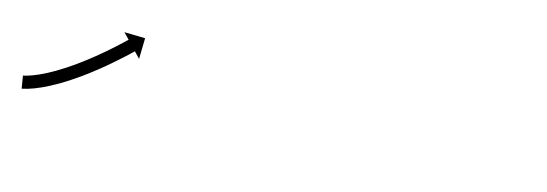

<svg xmlns="http://www.w3.org/2000/svg" viewBox="-27 -189 832 292"><g transform="rotate(10 389.0 -43.0)"><path d="M10 -7.6C9.4 -7.6 8.9 -7.5 8.3 -7.5L9.8 12.5C10.5 12.4 11.3 12.3 12 12.3C12 12.3 12.1 12.3 12.2 12.3C12.2 12.2 12.3 12.2 12.3 12.2C14.4 12 16.4 11.6 18.4 11.2C18.4 11.2 18.5 11.2 18.6 11.2C18.6 11.2 18.7 11.2 18.7 11.2C21.7 10.6 24.7 9.8 27.7 9C27.7 9 27.7 9 27.8 9C27.9 9 27.9 9 27.9 9C31.7 7.9 35.4 6.7 39.2 5.4C39.2 5.4 39.2 5.4 39.3 5.4C39.3 5.4 39.4 5.4 39.4 5.4C43.7 3.8 48 2.2 52.3 0.4C52.3 0.4 52.3 0.4 52.3 0.4C52.4 0.4 52.4 0.3 52.4 0.3C57.1 -1.7 61.8 -3.8 66.4 -5.9C66.4 -5.9 66.4 -5.9 66.5 -6C66.5 -6 66.6 -6 66.6 -6C71.4 -8.4 76.3 -10.9 81.1 -13.4C81.1 -13.4 81.1 -13.4 81.2 -13.4C81.2 -13.4 81.2 -13.5 81.2 -13.5C86.1 -16.1 91 -18.9 95.8 -21.7C95.8 -21.7 95.9 -21.7 95.9 -21.7C95.9 -21.8 96 -21.8 96 -21.8C100.7 -24.6 105.5 -27.6 110.2 -30.5C110.2 -30.5 110.3 -30.5 110.3 -30.6C110.3 -30.6 110.3 -30.6 110.3 -30.6C114.9 -33.5 119.4 -36.5 123.9 -39.5C123.9 -39.5 123.9 -39.5 123.9 -39.5C123.9 -39.5 123.9 -39.5 123.9 -39.5C128.1 -42.4 132.2 -45.2 136.3 -48.2C136.3 -48.2 136.4 -48.2 136.4 -48.2C136.4 -48.2 136.4 -48.2 136.4 -48.2C140.1 -50.8 143.7 -53.5 147.3 -56.2C147.3 -56.2 147.4 -56.2 147.4 -56.2C147.4 -56.2 147.4 -56.2 147.4 -56.2C150.4 -58.5 153.5 -60.8 156.5 -63.1L156.5 -63.1L156.6 -63.1C158.9 -64.9 161.2 -66.7 163.5 -68.5L163.5 -68.5L163.5 -68.6C165 -69.7 166.5 -70.9 168 -72.1L168 -72.1L168 -72.1C168.5 -72.5 169 -72.9 169.6 -73.3L177.8 -63.1L181.4 -95.6L148.8 -99.2L157.1 -89C156.5 -88.5 156 -88.1 155.5 -87.7L155.5 -87.7L155.5 -87.7C154.1 -86.6 152.6 -85.4 151.1 -84.3L151.2 -84.3L151.2 -84.3C148.9 -82.5 146.6 -80.7 144.3 -79L144.4 -79L144.4 -79C141.4 -76.7 138.4 -74.5 135.4 -72.2C135.4 -72.2 135.4 -72.2 135.4 -72.2C135.4 -72.2 135.5 -72.3 135.5 -72.3C131.9 -69.6 128.3 -67 124.7 -64.4C124.7 -64.4 124.7 -64.4 124.8 -64.5C124.8 -64.5 124.8 -64.5 124.8 -64.5C120.8 -61.6 116.7 -58.8 112.6 -56C112.6 -56 112.7 -56 112.7 -56.1C112.7 -56.1 112.7 -56.1 112.7 -56.1C108.3 -53.1 103.9 -50.3 99.5 -47.4C99.5 -47.4 99.5 -47.4 99.6 -47.4C99.6 -47.4 99.6 -47.5 99.6 -47.5C95 -44.6 90.4 -41.7 85.7 -38.9C85.7 -38.9 85.7 -39 85.8 -39C85.8 -39 85.8 -39 85.8 -39C81.1 -36.3 76.4 -33.6 71.6 -31C71.6 -31 71.7 -31 71.7 -31.1C71.7 -31.1 71.8 -31.1 71.8 -31.1C67.1 -28.6 62.5 -26.3 57.8 -24C57.8 -24 57.8 -24 57.8 -24C57.9 -24 57.9 -24 57.9 -24C53.5 -22 49.1 -20 44.6 -18C44.6 -18 44.6 -18.1 44.7 -18.1C44.7 -18.1 44.7 -18.1 44.7 -18.1C40.7 -16.5 36.7 -14.9 32.6 -13.4C32.6 -13.4 32.6 -13.5 32.7 -13.5C32.7 -13.5 32.8 -13.5 32.8 -13.5C29.3 -12.3 25.9 -11.2 22.4 -10.2C22.4 -10.2 22.4 -10.3 22.5 -10.3C22.5 -10.3 22.6 -10.3 22.6 -10.3C19.9 -9.6 17.2 -8.9 14.5 -8.4C14.5 -8.4 14.6 -8.4 14.7 -8.4C14.7 -8.4 14.8 -8.4 14.8 -8.4C13.1 -8.1 11.4 -7.8 9.7 -7.6C9.7 -7.6 9.8 -7.6 9.9 -7.6C10 -7.6 10 -7.6 10 -7.6Z"/></g></svg>

Font: FRB American Cursive Just Arrows Extralight
Style: Italic
Weight: 200
Italic angle: -25°
Version: Version 2.0;Modular Font Editor K font №1